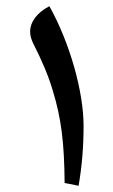

<svg xmlns="http://www.w3.org/2000/svg" viewBox="-20 -733 365 618"><path d="M233 -135C244 -200 249 -260 249 -328C249 -436 206 -593 139 -713C100 -693 77 -663 77 -631C77 -620 80 -608 86 -595C116 -536 137 -486 150 -441C177 -353 187 -274 188 -144Z"/></svg>

Font: Noto Naskh Arabic UI Medium
Style: Regular
Weight: 500
Designer: Monotype Design Team, David Williams, Mohamad Dakak and Nizar Qandah
Foundry: Monotype Imaging Inc.
Version: Version 2.014